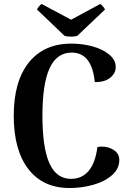

<svg xmlns="http://www.w3.org/2000/svg" viewBox="-20 -930 656 964"><path d="M49 -349Q49 -522 125 -616.5Q201 -711 338 -711Q394 -711 445 -697Q496 -683 528.5 -656Q561 -629 561 -593Q561 -562 533 -539.5Q505 -517 456 -518Q441 -666 340 -666Q265 -666 229 -587.5Q193 -509 193 -349Q193 -189 228 -110.5Q263 -32 337 -32Q391 -32 425 -72Q459 -112 469 -192Q483 -194 490 -194Q526 -194 552.5 -176Q579 -158 579 -127Q579 -83 543 -51Q507 -19 449.5 -2.5Q392 14 329 14Q196 14 122.5 -81Q49 -176 49 -349ZM338 -746Q313 -746 303 -751L166 -882Q167 -887 175 -897Q183 -907 189 -910L337 -831L483 -910Q489 -907 497.5 -897Q506 -887 507 -882L369 -751Q359 -746 338 -746Z"/></svg>

Font: Arima Madurai Black
Style: Regular
Weight: 900
Designer: Joana Correia and Natanael Gama
Foundry: NDISCOVER
Version: Version 1.019